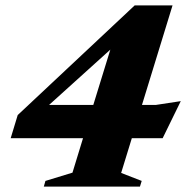

<svg xmlns="http://www.w3.org/2000/svg" viewBox="-20 -690 690 710"><path d="M478 -670H618L505 -302H556.5L648.5 -316L581.5 -179H467.5L428 -50.5L504 -21L497.5 0H142L148 -21L248 -51.5L287 -179H19.5L45.5 -264.5ZM325 -302 388 -506.5 161.5 -302Z"/></svg>

Font: Newsreader Text ExtraBold
Style: Italic
Weight: 800
Italic angle: -17°
Designer: Hugues Gentile
Foundry: Production Type
Version: Version 1.001